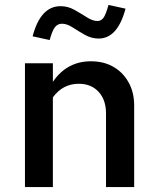

<svg xmlns="http://www.w3.org/2000/svg" viewBox="-20 -757 640 777"><path d="M81 0V-501H194V-426Q251 -509 348 -509Q400 -509 439 -486.5Q478 -464 500.5 -423.5Q523 -383 523 -330V0H409V-298Q409 -353 379 -385.5Q349 -418 299 -418Q234 -418 194 -363V0ZM181 -595 112 -610Q144 -732 225 -732Q255 -732 281.5 -717Q308 -702 331.5 -687Q355 -672 374 -672Q390 -672 399.5 -686Q409 -700 419 -737L488 -722Q456 -601 379 -601Q350 -601 323.5 -616Q297 -631 274 -646Q251 -661 231 -661Q213 -661 202 -646.5Q191 -632 181 -595Z"/></svg>

Font: Red Hat Mono Medium
Style: Regular
Weight: 500
Monospace: yes
Designer: Pentagram, MCKL
Foundry: Pentagram, MCKL
Version: Version 1.023; ttfautohint (v1.8.3)